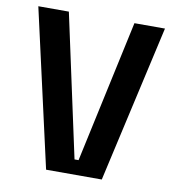

<svg xmlns="http://www.w3.org/2000/svg" viewBox="-79 -771 771 842"><g transform="rotate(10 306.0 -350.0)"><path d="M182 0 24 -700H160L297 -66H315L452 -700H588L430 0Z"/></g></svg>

Font: Space Mono
Style: Bold
Weight: 700
Monospace: yes
Designer: Colophon Foundry + Benjamin Critton
Foundry: Colophon Foundry & Benjamin Critton
Version: Version 1.003; ttfautohint (v1.8.4.7-5d5b)